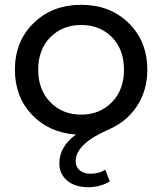

<svg xmlns="http://www.w3.org/2000/svg" viewBox="-20 -555 675 799"><path d="M432 -16Q295 44 295 115Q295 140 312 154Q329 168 357 168Q393 168 418 151L437 200Q397 224 347 224Q292 224 259.5 196.5Q227 169 227 125Q227 55 296 5Q184 -3 113 -77.5Q42 -152 42 -265Q42 -383 120 -459Q198 -535 318 -535Q438 -535 515.5 -459Q593 -383 593 -265Q593 -179 550 -113.5Q507 -48 432 -16ZM318 -78Q395 -78 445.5 -129.5Q496 -181 496 -265Q496 -349 446 -400Q396 -451 318 -451Q240 -451 189.5 -400Q139 -349 139 -265Q139 -181 189.5 -129.5Q240 -78 318 -78Z"/></svg>

Font: Montserrat
Style: Regular
Weight: 500
Designer: Julieta Ulanovsky
Foundry: Julieta Ulanovsky
Version: Version 7.200;PS 007.200;hotconv 1.0.88;makeotf.lib2.5.64775